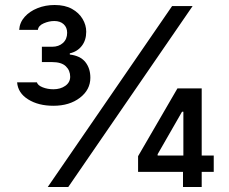

<svg xmlns="http://www.w3.org/2000/svg" viewBox="-20 -752 922 772"><path d="M194.8 -326.7Q134.3 -326.7 93.3 -352.3Q52.2 -377.9 48.8 -420.9H128.4Q131.8 -408.7 151.6 -400.9Q171.4 -393.1 194.8 -393.1Q223.1 -393.1 242.7 -407Q262.2 -420.9 262.2 -443.4Q262.2 -468.8 244.6 -485.6Q227.1 -502.4 189.5 -502.4H148.4V-564H189.5Q216.3 -564 233.2 -579.3Q250 -594.7 250 -620.1Q250 -641.6 236.1 -654.5Q222.2 -667.5 198.2 -667.5Q177.2 -667.5 155.8 -658.2Q134.3 -648.9 132.3 -631.8H57.1Q59.1 -661.6 79.1 -684.1Q99.1 -706.5 130.9 -719.2Q162.6 -731.9 199.7 -731.9Q241.2 -731.9 269.3 -716.3Q297.4 -700.7 312 -676Q326.7 -651.4 326.7 -624.5Q326.7 -590.3 308.8 -567.4Q291 -544.4 260.7 -537.6V-532.7Q302.7 -527.8 323 -502.7Q343.3 -477.5 343.3 -439.5Q343.3 -391.1 301.3 -358.9Q259.3 -326.7 194.8 -326.7ZM171.9 0 671.9 -727.5H754.4L254.4 0ZM535.2 -61V-124L693.4 -396.5H791V-126.5H839.4V-61H791V0H715.8V-61ZM717.3 -126.5V-302.7H711.9L613.8 -131.8V-126.5Z"/></svg>

Font: Inter
Style: Regular
Weight: 400
Designer: Rasmus Andersson
Foundry: rsms
Version: Version 4.001;git-9221beed3